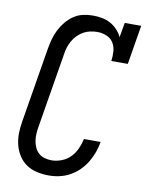

<svg xmlns="http://www.w3.org/2000/svg" viewBox="-85 -804 669 873"><g transform="rotate(10 250.0 -367.5)"><path d="M201 8Q173 8 146 2Q119 -4 97.5 -18.5Q76 -33 61.5 -55.5Q47 -78 40.5 -104Q34 -130 34.5 -158Q35 -186 40 -214L97 -559Q101 -582 107 -604Q113 -626 123.5 -647Q134 -668 149.5 -687Q165 -706 185 -719.5Q205 -733 228 -738Q251 -743 273 -743Q295 -743 316 -739Q337 -735 355 -725Q373 -715 387 -700Q401 -685 409 -667L421 -735H497L467 -554H391Q394 -576 392.5 -598.5Q391 -621 380 -638.5Q369 -656 348.5 -664.5Q328 -673 306 -673Q290 -673 273.5 -669.5Q257 -666 242.5 -658Q228 -650 215.5 -637.5Q203 -625 194.5 -610Q186 -595 181 -579.5Q176 -564 174 -548L117 -203Q114 -186 113 -169.5Q112 -153 114.5 -137Q117 -121 123.5 -106.5Q130 -92 141.5 -81.5Q153 -71 169 -66.5Q185 -62 201 -62Q224 -62 247.5 -71Q271 -80 288 -97.5Q305 -115 315 -137.5Q325 -160 330 -183H407Q403 -159 394.5 -135Q386 -111 372.5 -88.5Q359 -66 340 -47Q321 -28 298 -15.5Q275 -3 250.5 2.5Q226 8 201 8Z"/></g></svg>

Font: Iosevka Slab Oblique
Style: Regular
Weight: 400
Italic angle: -9°
Monospace: yes
Designer: Belleve Invis
Foundry: Belleve Invis
Version: Version 11.1.1; ttfautohint (v1.8.3)